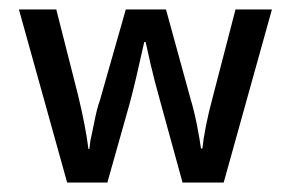

<svg xmlns="http://www.w3.org/2000/svg" viewBox="-20 -387 603 406"><path d="M366 -1 319 -172Q315 -186 307 -216.5Q299 -247 288 -298H285Q266 -212 255 -171L207 -1H122L20 -367H99L145 -186Q153 -153 158.5 -124.5Q164 -96 167 -72H169Q170 -78 170.5 -84.5Q171 -91 173 -98L179 -127Q185 -158 191 -174L246 -367H331L384 -174Q386 -168 389.5 -154Q393 -140 396 -125Q399 -110 401.5 -95.5Q404 -81 405 -73H408Q410 -93 415.5 -121Q421 -149 431 -186L478 -367H555L453 -1Z"/></svg>

Font: Shorif Bongobondhu UNICODE
Style: Bold
Weight: 700
Designer: Shorif Uddin Shishir, Shorif art & Design, e-mail : shorifart@gmail.com, facebook : Shorif2001
Foundry: Lipighor Font Foundry
Version: Designed By Shorif Uddin Shishir | Build By Niladri